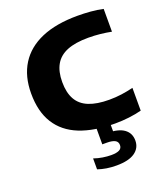

<svg xmlns="http://www.w3.org/2000/svg" viewBox="-149 -703 884 1026"><g transform="rotate(-20 293.0 -190.0)"><path d="M406.5 7.5Q287.5 7.5 205.5 -25.2Q123.5 -58 81 -125.5Q38.5 -193 38.5 -296.5Q38.5 -394 81.5 -462.5Q124.5 -531 208 -566.8Q291.5 -602.5 413 -602.5Q450 -602.5 486.8 -599.5Q523.5 -596.5 557.5 -589V-459.5Q527 -465.5 494.5 -469Q462 -472.5 427 -472.5Q353.5 -472.5 306.8 -453.8Q260 -435 237.8 -396Q215.5 -357 215.5 -297.5Q215.5 -236.5 237.5 -197.8Q259.5 -159 305 -140.8Q350.5 -122.5 420.5 -122.5Q456.5 -122.5 490.8 -127.2Q525 -132 557.5 -140V-10.5Q525 -2 485.5 2.8Q446 7.5 406.5 7.5ZM336.5 221Q307 221 280.5 216.8Q254 212.5 231 204.5V142.5Q255.5 151 281 155Q306.5 159 329 159Q359 159 374.8 151Q390.5 143 390.5 124.5Q390.5 105 374.8 96.8Q359 88.5 328.5 88.5H303V-10H381V64L346 40.5Q411.5 40.5 443.8 63.8Q476 87 476 129.5Q476 172 441 196.5Q406 221 336.5 221Z"/></g></svg>

Font: Encode Sans SC SemiExpanded
Style: Bold
Weight: 700
Width: 6
Designer: Multiple Designers
Foundry: Impallari Type
Version: Version 3.002